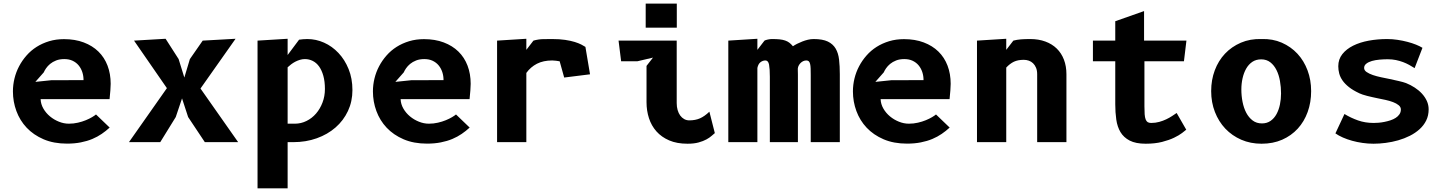

<svg xmlns="http://www.w3.org/2000/svg" viewBox="-20 -770 7840 1040"><path d="M574 -79Q554 -60.5 531 -44.8Q508 -29 480 -17.2Q452 -5.5 418 1.2Q384 8 343 8Q271 8 216.2 -15.5Q161.5 -39 124.5 -78.2Q87.5 -117.5 68.8 -168.5Q50 -219.5 50 -275Q50 -310.5 58.5 -345.2Q67 -380 83.5 -411.2Q100 -442.5 123.8 -469.5Q147.5 -496.5 178.2 -516Q209 -535.5 246.2 -546.8Q283.5 -558 326.5 -558Q386.5 -558 433.5 -540.2Q480.5 -522.5 513 -490.8Q545.5 -459 562.5 -414.5Q579.5 -370 579.5 -316Q579.5 -302.5 577.8 -280.5Q576 -258.5 573.5 -233H200Q201 -206 215 -181.8Q229 -157.5 250.8 -139.5Q272.5 -121.5 299.2 -110.8Q326 -100 353 -100Q378.5 -100 402.2 -105.5Q426 -111 445.2 -119Q464.5 -127 478.8 -135.5Q493 -144 500 -150ZM432.5 -336Q432.5 -359 425.8 -379.5Q419 -400 406 -415.8Q393 -431.5 373.5 -440.8Q354 -450 328.5 -450Q303 -450 284 -442.5Q265 -435 251.5 -423.8Q238 -412.5 229.5 -400Q221 -387.5 217 -378L171.5 -326.5L258 -335.5Z M999 -136 966 -237 932 -136 848 0H678.5L884 -292.5L706 -550L877 -560L947.5 -450L978.5 -350L1008.5 -450L1078 -550L1256 -560L1066 -290.5L1270 0H1089.5Z M1538 -100H1577Q1610.5 -100 1640.2 -114.8Q1670 -129.5 1692 -155Q1714 -180.5 1727 -214.8Q1740 -249 1740 -288Q1740 -328.5 1731.5 -359Q1723 -389.5 1708.5 -409.8Q1694 -430 1674 -440Q1654 -450 1631.5 -450Q1618 -450 1604.8 -446Q1591.5 -442 1579.5 -435.8Q1567.5 -429.5 1557 -421.5Q1546.5 -413.5 1538 -405.5ZM1375 250V-550L1538 -560V-472L1600 -555Q1610.5 -556.5 1621.8 -557.5Q1633 -558.5 1645 -558.5Q1691.5 -558.5 1735.2 -539Q1779 -519.5 1813.2 -483.2Q1847.5 -447 1868.2 -396Q1889 -345 1889 -282Q1889 -220.5 1864.8 -168.8Q1840.5 -117 1797.5 -79.5Q1754.5 -42 1695.8 -21Q1637 0 1568.5 0H1538V250Z M2524 -79Q2504 -60.5 2481 -44.8Q2458 -29 2430 -17.2Q2402 -5.5 2368 1.2Q2334 8 2293 8Q2221 8 2166.2 -15.5Q2111.5 -39 2074.5 -78.2Q2037.5 -117.5 2018.8 -168.5Q2000 -219.5 2000 -275Q2000 -310.5 2008.5 -345.2Q2017 -380 2033.5 -411.2Q2050 -442.5 2073.8 -469.5Q2097.5 -496.5 2128.2 -516Q2159 -535.5 2196.2 -546.8Q2233.5 -558 2276.5 -558Q2336.5 -558 2383.5 -540.2Q2430.5 -522.5 2463 -490.8Q2495.5 -459 2512.5 -414.5Q2529.5 -370 2529.5 -316Q2529.5 -302.5 2527.8 -280.5Q2526 -258.5 2523.5 -233H2150Q2151 -206 2165 -181.8Q2179 -157.5 2200.8 -139.5Q2222.5 -121.5 2249.2 -110.8Q2276 -100 2303 -100Q2328.5 -100 2352.2 -105.5Q2376 -111 2395.2 -119Q2414.5 -127 2428.8 -135.5Q2443 -144 2450 -150ZM2382.5 -336Q2382.5 -359 2375.8 -379.5Q2369 -400 2356 -415.8Q2343 -431.5 2323.5 -440.8Q2304 -450 2278.5 -450Q2253 -450 2234 -442.5Q2215 -435 2201.5 -423.8Q2188 -412.5 2179.5 -400Q2171 -387.5 2167 -378L2121.5 -326.5L2208 -335.5Z M2831 -500 2869.5 -550Q2896.5 -557.5 2921.5 -558Q2946.5 -558.5 2970.5 -558.5Q3011 -558.5 3041 -554Q3071 -549.5 3092.8 -542.8Q3114.5 -536 3128.5 -528.8Q3142.5 -521.5 3151 -516L3176 -367.5L3036 -350L3011.5 -438Q3001.5 -439.5 2991.5 -441Q2981.5 -442.5 2971.5 -442.5Q2923 -442.5 2888.5 -424.8Q2854 -407 2831 -375V0H2672.5V-550L2831 -560Z M3477.5 -750.5H3646V-620H3477.5ZM3517 -458 3432 -438H3344.5L3330.5 -550H3645.5V-211.5Q3645.5 -191 3650.5 -173.8Q3655.5 -156.5 3664.5 -144.2Q3673.5 -132 3686 -125Q3698.5 -118 3713.5 -118Q3746.5 -118 3771.5 -129Q3796.5 -140 3822.5 -165L3852 -49Q3845 -43.5 3834.5 -34Q3824 -24.5 3806.8 -15Q3789.5 -5.5 3764.5 1.5Q3739.5 8.5 3704 8.5Q3646.5 8.5 3604.8 -9.5Q3563 -27.5 3535.8 -58.2Q3508.5 -89 3495.2 -129.8Q3482 -170.5 3482 -216V-413Z M4082.5 0H3925V-550L4082.5 -560V-500L4121 -550Q4126 -553 4138.8 -555.8Q4151.5 -558.5 4161 -558.5Q4185.5 -558.5 4202.8 -556.8Q4220 -555 4233 -550.5Q4246 -546 4255.8 -538.5Q4265.5 -531 4275 -519.5Q4284.5 -526 4297.8 -532.8Q4311 -539.5 4325.8 -545.2Q4340.5 -551 4356.2 -554.8Q4372 -558.5 4387.5 -558.5Q4436 -558.5 4464 -545Q4492 -531.5 4506.5 -506.8Q4521 -482 4525 -446.8Q4529 -411.5 4529 -368V0H4371.5V-363.5Q4371.5 -383.5 4371 -398.5Q4370.5 -413.5 4368.2 -423.2Q4366 -433 4361.2 -437.8Q4356.5 -442.5 4347.5 -442.5Q4339 -442.5 4331.2 -439Q4323.5 -435.5 4317.2 -429.5Q4311 -423.5 4306.8 -415.8Q4302.5 -408 4301.5 -399Q4301.5 -395.5 4301.5 -389.2Q4301.5 -383 4301.8 -376.8Q4302 -370.5 4302 -365Q4302 -359.5 4302 -357.5V0H4150V-354Q4150 -396.5 4145.8 -419.5Q4141.5 -442.5 4126 -442.5Q4111.5 -442.5 4099.2 -433Q4087 -423.5 4082.5 -402Z M5124 -79Q5104 -60.5 5081 -44.8Q5058 -29 5030 -17.2Q5002 -5.5 4968 1.2Q4934 8 4893 8Q4821 8 4766.2 -15.5Q4711.5 -39 4674.5 -78.2Q4637.5 -117.5 4618.8 -168.5Q4600 -219.5 4600 -275Q4600 -310.5 4608.5 -345.2Q4617 -380 4633.5 -411.2Q4650 -442.5 4673.8 -469.5Q4697.5 -496.5 4728.2 -516Q4759 -535.5 4796.2 -546.8Q4833.5 -558 4876.5 -558Q4936.5 -558 4983.5 -540.2Q5030.5 -522.5 5063 -490.8Q5095.5 -459 5112.5 -414.5Q5129.5 -370 5129.5 -316Q5129.5 -302.5 5127.8 -280.5Q5126 -258.5 5123.5 -233H4750Q4751 -206 4765 -181.8Q4779 -157.5 4800.8 -139.5Q4822.5 -121.5 4849.2 -110.8Q4876 -100 4903 -100Q4928.5 -100 4952.2 -105.5Q4976 -111 4995.2 -119Q5014.5 -127 5028.8 -135.5Q5043 -144 5050 -150ZM4982.5 -336Q4982.5 -359 4975.8 -379.5Q4969 -400 4956 -415.8Q4943 -431.5 4923.5 -440.8Q4904 -450 4878.5 -450Q4853 -450 4834 -442.5Q4815 -435 4801.5 -423.8Q4788 -412.5 4779.5 -400Q4771 -387.5 4767 -378L4721.5 -326.5L4808 -335.5Z M5430.5 0H5272V-550L5430.5 -560V-500L5469 -550Q5488 -555 5509.8 -556.8Q5531.5 -558.5 5560.5 -558.5Q5606 -558.5 5642.5 -545Q5679 -531.5 5704.2 -506.8Q5729.5 -482 5743 -446.8Q5756.5 -411.5 5756.5 -368V0H5598V-368Q5598 -388.5 5591.8 -403.2Q5585.5 -418 5575.5 -427.5Q5565.5 -437 5552.5 -441.5Q5539.5 -446 5525.5 -446Q5494 -446 5472.2 -435.8Q5450.5 -425.5 5430.5 -404Z M6179 -194Q6179 -168.5 6180.2 -151.2Q6181.5 -134 6185.5 -123.5Q6189.5 -113 6196.5 -108.5Q6203.5 -104 6215.5 -104Q6239 -104 6259.5 -109.8Q6280 -115.5 6297.2 -123.8Q6314.5 -132 6328.8 -141.5Q6343 -151 6353.5 -158L6405.5 -67.5Q6399 -62 6382.8 -49.5Q6366.5 -37 6339.5 -24Q6312.5 -11 6274.2 -1.2Q6236 8.5 6186 8.5Q6132 8.5 6099.2 -8.5Q6066.5 -25.5 6049.2 -54.5Q6032 -83.5 6026.5 -122.5Q6021 -161.5 6021 -205V-438H5900V-550H6021V-655L6177 -710V-550H6406.5L6393 -438H6179Z M6813.5 8.5Q6753.5 8.5 6703.5 -13.2Q6653.5 -35 6617.2 -73.2Q6581 -111.5 6560.8 -163.5Q6540.5 -215.5 6540.5 -276.5Q6540.5 -337 6560 -389Q6579.5 -441 6615.2 -479Q6651 -517 6701.5 -538.8Q6752 -560.5 6813.5 -558.5Q6873.5 -560.5 6923 -538.8Q6972.5 -517 7007.8 -479Q7043 -441 7062.5 -389Q7082 -337 7082 -276.5Q7082 -215.5 7063.2 -163.5Q7044.5 -111.5 7009.5 -73.2Q6974.5 -35 6925 -13.2Q6875.5 8.5 6813.5 8.5ZM6919 -264Q6919 -298 6913.2 -331Q6907.5 -364 6894.5 -390.2Q6881.5 -416.5 6861 -432.5Q6840.5 -448.5 6811.5 -448.5Q6783.5 -448.5 6763.2 -434.8Q6743 -421 6730 -398Q6717 -375 6710.5 -345.8Q6704 -316.5 6704 -285.5Q6704 -251 6710.5 -218Q6717 -185 6730.5 -159.2Q6744 -133.5 6765 -117.5Q6786 -101.5 6815.5 -101.5Q6842.5 -101.5 6862.2 -115.2Q6882 -129 6894.5 -152Q6907 -175 6913 -204Q6919 -233 6919 -264Z M7642.5 -401Q7628.5 -410 7613 -418.5Q7597.5 -427 7579.5 -433.8Q7561.5 -440.5 7541 -444.8Q7520.5 -449 7497 -449Q7475.5 -449 7452.8 -447Q7430 -445 7411.5 -439.8Q7393 -434.5 7381 -425.2Q7369 -416 7369 -402Q7369 -389 7382.5 -379.8Q7396 -370.5 7416.5 -363.5Q7437 -356.5 7461.2 -351.5Q7485.5 -346.5 7507.5 -342Q7533 -336.5 7557 -331Q7581 -325.5 7596 -320Q7621 -310 7643.2 -295.5Q7665.5 -281 7682.2 -262.8Q7699 -244.5 7708.8 -223Q7718.5 -201.5 7718.5 -177.5Q7718.5 -144 7705.2 -117.2Q7692 -90.5 7669.2 -70Q7646.5 -49.5 7616.8 -34.5Q7587 -19.5 7553.8 -10Q7520.5 -0.5 7486 4Q7451.5 8.5 7420 8.5Q7390 8.5 7360.5 4.2Q7331 0 7304 -7.5Q7277 -15 7253.8 -25.2Q7230.5 -35.5 7213.5 -47.5L7262.5 -152.5Q7297 -131.5 7335.8 -117.8Q7374.5 -104 7421 -104Q7432.5 -104 7447.8 -105.2Q7463 -106.5 7479.2 -109.8Q7495.5 -113 7511.5 -118.2Q7527.5 -123.5 7540 -131.5Q7552.5 -139.5 7560.2 -150.8Q7568 -162 7568 -177Q7568 -190.5 7556 -200.2Q7544 -210 7525.5 -217Q7507 -224 7485 -228.8Q7463 -233.5 7443 -237.5Q7428.5 -240.5 7413.8 -243.8Q7399 -247 7385.5 -250.5Q7372 -254 7360.5 -257.8Q7349 -261.5 7341 -265.5H7341.5Q7308.5 -281 7286.8 -298.2Q7265 -315.5 7252.2 -333.8Q7239.5 -352 7234.2 -371.5Q7229 -391 7229 -411Q7229 -449 7251 -476.8Q7273 -504.5 7309.8 -522.8Q7346.5 -541 7394.2 -549.8Q7442 -558.5 7494 -558.5Q7522 -558.5 7550.2 -554.2Q7578.5 -550 7604 -543.2Q7629.5 -536.5 7650.5 -528Q7671.5 -519.5 7685 -511Z"/></svg>

Font: B612 Mono
Style: Bold
Weight: 700
Version: Version 1.005